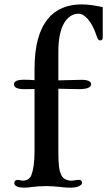

<svg xmlns="http://www.w3.org/2000/svg" viewBox="-20 -865 494 885"><path d="M45.9 -22C45.9 -12.2 53.2 0 92.3 0C106 0 116.7 -1.5 129.9 -3.4C139.6 -4.9 172.9 -7.3 192.9 -7.3C212.4 -7.3 241.7 -4.9 256.8 -3.4C268.6 -2.4 277.8 0 307.1 0C336.4 0 358.4 -10.7 358.4 -22C358.4 -31.2 352.5 -36.1 342.8 -36.1C336.4 -36.1 331.5 -35.2 326.7 -34.2C321.3 -33.2 315.9 -32.2 309.6 -32.2C291.5 -32.2 271.5 -39.1 262.7 -57.6C252 -80.1 249 -106.4 249 -169.9V-456.1C287.6 -455.6 313 -454.1 342.3 -454.1C381.8 -454.1 399.9 -461.9 399.9 -477.1C399.9 -487.8 387.7 -497.6 355 -497.1C339.8 -497.1 299.8 -496.1 249 -494.6V-628.9C249 -744.6 288.6 -800.3 340.8 -801.8C365.7 -803.2 401.4 -773.4 425.8 -698.2C431.6 -681.6 435.1 -678.7 442.4 -678.7C449.2 -678.7 453.6 -682.1 453.6 -693.8V-832C419.4 -839.8 386.2 -844.7 356 -844.7C229 -844.7 139.2 -763.7 139.2 -548.8V-495.6C121.6 -496.6 105.5 -497.6 88.9 -497.6C64.9 -497.6 44.4 -492.2 44.4 -477.1C44.4 -464.8 52.7 -454.1 92.3 -454.1C106.4 -454.1 122.6 -454.1 139.2 -454.6V-169.9C139.2 -113.3 133.3 -80.6 124.5 -57.6C117.7 -39.6 100.1 -32.2 85.9 -32.2C82 -32.2 77.6 -33.2 73.2 -34.2C69.3 -35.2 65.4 -35.6 62 -35.6C52.7 -35.6 45.9 -31.2 45.9 -22Z"/></svg>

Font: Stoke
Style: Light
Weight: 300
Designer: Nicole Fally
Foundry: Nicole Fally
Version: Version 1.001